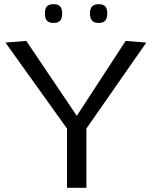

<svg xmlns="http://www.w3.org/2000/svg" viewBox="-20 -900 729 920"><path d="M301 0V-284L6 -696L106 -704L348 -345L582 -704L681 -696L394 -284V0ZM453 -790Q431 -790 421 -801.5Q411 -813 411 -835Q411 -858 421 -869Q431 -880 453 -880Q475 -880 484.5 -869Q494 -858 494 -835Q494 -813 484.5 -801.5Q475 -790 453 -790ZM237 -790Q214 -790 204.5 -801.5Q195 -813 195 -835Q195 -858 204.5 -869Q214 -880 237 -880Q259 -880 268.5 -869Q278 -858 278 -835Q278 -813 268.5 -801.5Q259 -790 237 -790Z"/></svg>

Font: Georama SemiExpanded
Style: Regular
Weight: 400
Width: 6
Designer: Jean-Baptiste Levee
Foundry: Production Type
Version: Version 1.001